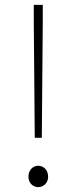

<svg xmlns="http://www.w3.org/2000/svg" viewBox="-20 -757 315 790"><path d="M123 -190H152L156 -668V-737H119V-668ZM137 13C158 13 178 -3 178 -30C178 -59 158 -75 137 -75C117 -75 97 -59 97 -30C97 -3 117 13 137 13Z"/></svg>

Font: Noto Sans CJK Thin
Style: Regular
Weight: 100
Designer: Ryoko NISHIZUKA (kana & ideographs); Paul D. Hunt (Latin, Greek & Cyrillic); Wenlong ZHANG (bopomofo); Sandoll Communica
Foundry: Adobe Systems Incorporated
Version: Version 1.000;PS 1;hotconv 1.0.78;makeotf.lib2.5.61930